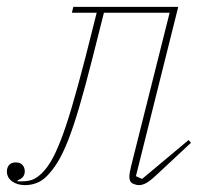

<svg xmlns="http://www.w3.org/2000/svg" viewBox="-46 -526 603 558"><path d="M27 12Q4 12 -11 1Q-26 -10 -26 -28Q-26 -39 -19.5 -46.5Q-13 -54 0 -54Q13 -54 19.5 -46.5Q26 -39 26 -28Q26 -9 5 -2V1H17Q37 1 50 -4.5Q63 -10 77 -24Q90 -37 102.5 -58Q115 -79 130 -117Q145 -155 162.5 -214Q180 -273 203 -362L235 -489H163L167 -506H472L349 -14L367 -6L502 -119L509 -111L420 -28Q394 -3 381.5 4.5Q369 12 358 12Q350 12 340 7.5Q330 3 330 -12Q330 -23 335 -43L447 -489H256L224 -362Q202 -275 184.5 -215.5Q167 -156 151.5 -117Q136 -78 121 -54Q106 -30 90 -14Q76 0 60 6Q44 12 27 12Z"/></svg>

Font: IBM Plex Serif Thin
Style: Italic
Weight: 100
Italic angle: -14°
Designer: Mike Abbink, Paul van der Laan, Pieter van Rosmalen
Foundry: Bold Monday
Version: Version 3.001